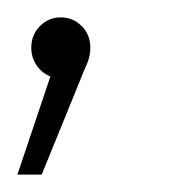

<svg xmlns="http://www.w3.org/2000/svg" viewBox="-56 -877 219 221"><path d="M48 -822Q48 -812 43.5 -802Q39 -792 38 -789L-8 -676H-36L2 -789Q-8 -793 -14 -802Q-20 -811 -20 -822Q-20 -837 -10 -847Q0 -857 14 -857Q28 -857 38 -847Q48 -837 48 -822Z"/></svg>

Font: Montserrat arm2 ExtraLight
Style: Regular
Weight: 275
Designer: Julieta Ulanovsky
Foundry: Julieta Ulanovsky
Version: Version 6.000